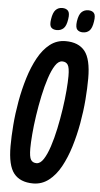

<svg xmlns="http://www.w3.org/2000/svg" viewBox="-59 -909 497 956"><g transform="rotate(5 189.0 -431.5)"><path d="M144 10Q79 10 47.5 -29.5Q16 -69 16 -165Q16 -213 20.5 -271Q25 -329 36 -390.5Q47 -452 64.5 -509Q82 -566 107 -611.5Q132 -657 166 -683.5Q200 -710 244 -710Q309 -710 340.5 -670.5Q372 -631 372 -535Q372 -487 367.5 -429Q363 -371 352 -309.5Q341 -248 323.5 -191Q306 -134 281 -88.5Q256 -43 221.5 -16.5Q187 10 144 10ZM152 -92Q171 -92 187 -116.5Q203 -141 216.5 -182Q230 -223 240.5 -272.5Q251 -322 258.5 -372.5Q266 -423 269.5 -466.5Q273 -510 273 -538Q273 -580 264 -594Q255 -608 236 -608Q217 -608 201 -583.5Q185 -559 171.5 -518Q158 -477 147.5 -427.5Q137 -378 129.5 -327.5Q122 -277 118.5 -233.5Q115 -190 115 -163Q115 -120 124 -106Q133 -92 152 -92ZM325 -761Q307 -761 297 -771.5Q287 -782 291 -813Q296 -847 309.5 -860Q323 -873 343 -873Q362 -873 371.5 -862Q381 -851 376 -820Q371 -786 358 -773.5Q345 -761 325 -761ZM195 -761Q176 -761 166.5 -771.5Q157 -782 162 -813Q167 -846 180 -859.5Q193 -873 213 -873Q232 -873 242 -862Q252 -851 247 -820Q242 -786 228.5 -773.5Q215 -761 195 -761Z"/></g></svg>

Font: Georama Extra Condensed SemiBold
Style: Italic
Weight: 600
Width: 2
Italic angle: -9°
Designer: Jean-Baptiste Levee
Foundry: Production Type
Version: Version 1.000